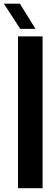

<svg xmlns="http://www.w3.org/2000/svg" viewBox="-52 -992 287 1012"><path d="M43 0V-800H172.5V0ZM54.5 -840 -31.5 -972.5H53L135 -840Z"/></svg>

Font: Big Shoulders Display Thin ExtraBold
Style: Regular
Weight: 800
Version: Version 2.002